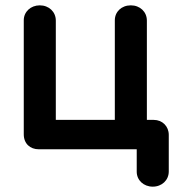

<svg xmlns="http://www.w3.org/2000/svg" viewBox="-20 -559 681 719"><path d="M69 -56C69 -21 93 0 125 0H492V84C492 116 518 140 552 140C586 140 612 116 612 83V-54C612 -86 588 -110 556 -110H530V-482C530 -515 504 -539 470 -539C435 -539 410 -515 410 -483V-110H189V-482C189 -515 163 -539 129 -539C95 -539 69 -515 69 -483Z"/></svg>

Font: Hotpoint
Style: Bold
Weight: 700
Designer: Andrew Paglinawan, Luciano Perondi, Riccardo Olocco
Foundry: CAST Cooperativa Anonima Servizi Tipografici
Version: Version 1.000;PS 2.1;hotconv 16.6.51;makeotf.lib2.5.65220